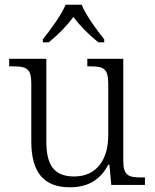

<svg xmlns="http://www.w3.org/2000/svg" viewBox="-20 -786 658 816"><path d="M162 -619V-606H187C230 -641 262 -674 292 -714C322 -674 355 -641 398 -606H423V-619C392 -657 345 -721 327 -766H259C240 -721 193 -657 162 -619ZM277 10C353 10 406 -21 440 -86H445L453 0H596V-32H579C528 -32 504 -39 504 -102V-536H351V-504H361C418 -504 440 -497 440 -431V-210C440 -112 394 -36 295 -36C201 -36 177 -96 177 -186V-536H19V-504H33C90 -504 113 -497 113 -433V-185C113 -50 169 10 277 10Z"/></svg>

Font: Noto Serif Light
Style: Regular
Weight: 300
Designer: Monotype Design Team
Foundry: Monotype Imaging Inc.
Version: Version 2.013